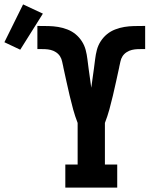

<svg xmlns="http://www.w3.org/2000/svg" viewBox="-165 -853 685 873"><path d="M132 0V-105H188V-294Q176 -325 167.5 -356Q159 -387 151.5 -419Q144 -451 137 -483Q130 -515 123 -547V-548Q120 -560 117.5 -573Q115 -586 108 -597Q101 -608 89.5 -615.5Q78 -623 65.5 -626Q53 -629 40 -629.5Q27 -630 14 -630Q12 -630 9.5 -630Q7 -630 5 -630V-735Q6 -735 6.5 -735Q7 -735 7 -735H9Q10 -735 11 -735Q12 -735 12 -735Q34 -735 56 -734.5Q78 -734 99.5 -730.5Q121 -727 141.5 -719Q162 -711 178.5 -697.5Q195 -684 207 -665.5Q219 -647 224.5 -626Q230 -605 232.5 -583.5Q235 -562 238 -540.5Q241 -519 244 -497.5Q247 -476 250 -454Q253 -476 256 -497.5Q259 -519 262 -540.5Q265 -562 267.5 -583.5Q270 -605 275.5 -626Q281 -647 293 -665.5Q305 -684 321.5 -697.5Q338 -711 358.5 -719Q379 -727 400.5 -730.5Q422 -734 444 -734.5Q466 -735 488 -735Q488 -735 489 -735Q490 -735 491 -735H493Q493 -735 493.5 -735Q494 -735 495 -735V-630Q493 -630 490.5 -630Q488 -630 486 -630Q473 -630 460 -629.5Q447 -629 434.5 -626Q422 -623 410.5 -615.5Q399 -608 392 -597Q385 -586 382.5 -573Q380 -560 377 -548V-547Q370 -515 363 -483Q356 -451 348.5 -419Q341 -387 332.5 -356Q324 -325 312 -294V-105H368V0ZM-73 -627 -145 -661 -60 -833 30 -791Z"/></svg>

Font: Iosevka Slab Extrabold
Style: Regular
Weight: 800
Monospace: yes
Designer: Belleve Invis
Foundry: Belleve Invis
Version: Version 11.1.1; ttfautohint (v1.8.3)